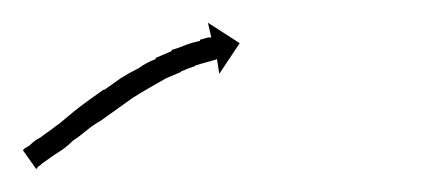

<svg xmlns="http://www.w3.org/2000/svg" viewBox="-46 -340 381 169"><path d="M-25 -209Q-23 -210 -20 -212Q-18 -214 -14 -217Q-10 -219 -5 -223Q-2 -225 0.5 -227Q3 -229 6 -231Q12 -236 18 -241Q24 -246 31 -251Q31 -251 31 -251Q31 -251 31 -251Q31 -251 31 -251Q31 -251 31 -251Q38 -256 45 -261Q45 -261 45 -261Q45 -261 45 -261Q45 -261 45.5 -261Q46 -261 46 -261Q53 -266 60 -271Q60 -271 60 -271Q60 -271 60 -271Q60 -271 60 -271Q60 -271 60 -271Q68 -276 76 -280Q76 -280 76 -280Q76 -280 76 -280Q76 -280 76 -280Q76 -280 76 -280Q83 -285 91 -288Q91 -288 91 -288Q91 -288 91 -288Q91 -289 91 -289Q91 -289 91 -289Q98 -292 105 -295Q105 -295 105 -295Q105 -295 105 -295Q105 -296 105 -296Q105 -296 105 -296Q112 -298 119 -301Q119 -301 119 -301Q119 -301 119 -301Q119 -301 119 -301Q119 -301 119 -301Q125 -303 130 -304Q130 -304 130 -304.5Q130 -305 130 -305Q130 -305 130 -305Q130 -305 130 -305Q134 -306 137 -307Q137 -307 137 -307Q137 -307 137 -307Q137 -307 137.5 -307Q138 -307 138 -307Q139 -307 140 -307L137 -320L165 -302L147 -275L145 -288Q143 -287 142 -287Q142 -287 142 -287Q142 -287 142 -287Q142 -287 142 -287Q142 -287 142 -287Q139 -286 135 -285Q135 -285 135 -285Q135 -285 135 -285Q135 -285 135 -285Q135 -285 135 -285Q131 -284 125 -282Q125 -282 125 -282Q125 -282 126 -282Q126 -282 126 -282Q126 -282 126 -282Q120 -280 113 -277Q113 -277 113 -277Q113 -277 113 -277Q113 -277 113.5 -277Q114 -277 114 -277Q107 -274 100 -271Q100 -271 100 -271Q100 -271 100 -271Q100 -271 100 -271Q100 -271 100 -271Q93 -267 86 -263Q86 -263 86 -263Q86 -263 86 -263Q86 -263 86 -263Q86 -263 86 -263Q79 -259 71 -254Q71 -254 71 -254Q71 -254 71 -254Q71 -254 71 -254Q71 -254 71 -254Q64 -249 57 -244Q57 -244 57 -244Q57 -244 57 -244Q57 -244 57 -244Q57 -244 57 -244Q50 -239 43 -234Q43 -234 43 -234Q43 -234 43 -234Q43 -234 43 -234Q43 -234 43 -234Q36 -230 30 -225Q24 -220 18 -216Q15 -213 12.5 -211Q10 -209 7 -207Q2 -204 -2 -201Q-6 -198 -9 -196Q-11 -194 -13 -193V-192Q-14 -192 -14 -191L-26 -208Q-25 -208 -25 -209Z"/></svg>

Font: FRB American Cursive Just Arrows Black
Style: Bold Italic
Weight: 900
Italic angle: -25°
Version: Version 2.0;Modular Font Editor K font №1